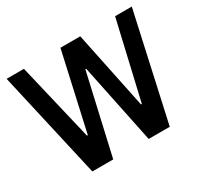

<svg xmlns="http://www.w3.org/2000/svg" viewBox="-115 -654 830 797"><g transform="rotate(-30 300.0 -255.5)"><path d="M116 0 0 -511H83L171 -140H175L258 -511H353L430 -140H434L520 -511H600L487 0H386L307 -382H303L216 0Z"/></g></svg>

Font: Chivo Mono
Style: Regular
Weight: 400
Monospace: yes
Designer: Hector Gatti
Foundry: Omnibus-Type
Version: Version 1.008; ttfautohint (v1.8.4.7-5d5b)